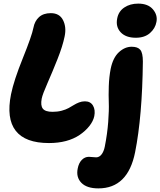

<svg xmlns="http://www.w3.org/2000/svg" viewBox="-20 -792 888 1063"><path d="M731.9 -583Q676.3 -583 647.9 -613.5Q619.6 -644 628.9 -689.9Q636.2 -729 668.2 -750.5Q700.2 -772 745.1 -772Q799.8 -772 826.7 -740.2Q853.5 -708.5 846.2 -670.9Q839.8 -634.8 810.3 -608.9Q780.8 -583 731.9 -583ZM251 0Q120.1 0 67.1 -67.9Q14.2 -135.7 41 -270Q56.6 -346.7 106.4 -470Q156.2 -593.3 165 -638.2Q171.9 -675.3 196 -697.3Q220.2 -719.2 261.2 -719.2Q309.6 -719.2 329.1 -680.4Q348.6 -641.6 337.9 -590.8Q327.1 -537.1 298.3 -464.6Q269.5 -392.1 242.7 -331.3Q215.8 -270.5 210.9 -246.1Q203.6 -207.5 217.3 -190.2Q231 -172.9 271 -172.9Q298.3 -172.9 321.3 -179Q344.2 -185.1 359.6 -193.6Q375 -202.1 388.4 -210.4Q401.9 -218.8 417.5 -224.9Q433.1 -231 450.2 -231Q481 -231 494.9 -207.3Q508.8 -183.6 502 -148.9Q496.1 -121.1 474.6 -94Q453.1 -66.9 420.9 -44.9Q354 0 251 0ZM524.9 251Q460.4 251 430.4 220Q400.4 189 410.2 141.1Q416 110.4 432.9 93.3Q449.7 76.2 472.2 76.2Q479.5 76.2 491.2 77.6Q502.9 79.1 512.2 79.1Q529.8 79.1 542.2 63Q554.7 46.9 560.1 20Q574.2 -51.3 579.1 -116.9Q584 -182.6 582.3 -223.4Q580.6 -264.2 582.3 -315.2Q584 -366.2 592.8 -411.1Q605.5 -472.7 638.2 -502.9Q670.9 -533.2 709 -533.2Q742.7 -533.2 756.8 -516.1Q771 -499 771 -451.2Q767.6 -147.5 728 50.8Q688 251 524.9 251Z"/></svg>

Font: Shantell Sans Bouncy
Style: Italic
Weight: 800
Italic angle: -11.31°
Designer: Stephen Nixon, Anya Danilova, Shantell Martin
Foundry: Arrow Type
Version: Version 1.006;[9816181b4]